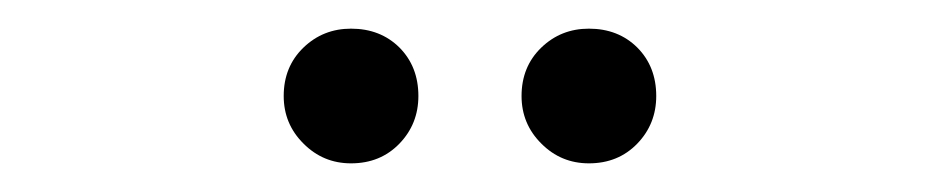

<svg xmlns="http://www.w3.org/2000/svg" viewBox="-20 -720 656 134"><path d="M225 -606Q205.5 -606 191.8 -619.8Q178 -633.5 178 -653Q178 -673.5 191.8 -686.8Q205.5 -700 225 -700Q245.5 -700 258.8 -686.8Q272 -673.5 272 -653Q272 -633.5 258.8 -619.8Q245.5 -606 225 -606ZM391 -606Q371.5 -606 357.8 -619.8Q344 -633.5 344 -653Q344 -673.5 357.8 -686.8Q371.5 -700 391 -700Q411.5 -700 424.8 -686.8Q438 -673.5 438 -653Q438 -633.5 424.8 -619.8Q411.5 -606 391 -606Z"/></svg>

Font: Overpass Mono Light
Style: Regular
Weight: 300
Monospace: yes
Designer: Delve Withrington, Dave Bailey
Foundry: Delve Fonts LLC
Version: Version 4.000